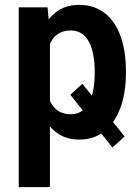

<svg xmlns="http://www.w3.org/2000/svg" viewBox="-20 -558 569 781"><path d="M314.9 -217.3 486.8 -2.9 437.5 42 266.1 -172.4ZM183.1 -426.8V203.1H56.2V-528.3H173.3ZM492.2 -269.5V-259.3Q492.2 -201.7 480 -152.6Q467.8 -103.5 443.6 -67.1Q419.4 -30.8 384.3 -10.5Q349.1 9.8 302.7 9.8Q257.8 9.8 224.4 -9.3Q190.9 -28.3 168.2 -63Q145.5 -97.7 131.6 -144Q117.7 -190.4 111.3 -245.1V-275.9Q117.7 -334 131.3 -381.8Q145 -429.7 167.7 -464.8Q190.4 -500 223.6 -519Q256.8 -538.1 302.2 -538.1Q348.6 -538.1 384 -519Q419.4 -500 443.6 -464.4Q467.8 -428.7 480 -379.4Q492.2 -330.1 492.2 -269.5ZM365.2 -259.3V-269.5Q365.2 -304.2 359.6 -334Q354 -363.8 342.5 -386.2Q331.1 -408.7 312.5 -421.4Q293.9 -434.1 267.6 -434.1Q242.2 -434.1 223.4 -424.3Q204.6 -414.6 192.6 -396.7Q180.7 -378.9 173.8 -354.2Q167 -329.6 165.5 -299.8V-220.7Q168 -193.8 174.6 -170.7Q181.2 -147.5 193.1 -130.1Q205.1 -112.8 223.6 -103Q242.2 -93.3 268.6 -93.3Q294.9 -93.3 313.2 -106.4Q331.5 -119.6 343.3 -142.6Q355 -165.5 360.1 -195.3Q365.2 -225.1 365.2 -259.3Z"/></svg>

Font: Roboto SemiCondensed SemiBold
Style: Regular
Weight: 600
Width: 4
Designer: Christian Robertson
Foundry: Google
Version: Version 3.009; 2024